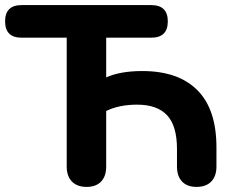

<svg xmlns="http://www.w3.org/2000/svg" viewBox="-23 -725 919 754"><path d="M239 -71V-577H62Q-3 -577 -3 -641Q-3 -705 62 -705H571Q636 -705 636 -641Q636 -577 571 -577H394V-421Q449 -446 536 -446Q677 -446 752 -371Q827 -296 827 -146V-71Q827 -33 806.5 -12Q786 9 749 9Q712 9 692 -12Q672 -33 672 -71V-140Q672 -231 633 -272.5Q594 -314 516 -314Q444 -314 394 -289V-71Q394 -33 374 -12Q354 9 317 9Q280 9 259.5 -12Q239 -33 239 -71Z"/></svg>

Font: Nunito ExtraBold
Style: Regular
Weight: 800
Designer: Vernon Adams
Foundry: Vernon Adams
Version: Version 3.602